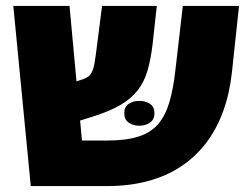

<svg xmlns="http://www.w3.org/2000/svg" viewBox="-20 -629 843 649"><path d="M84 0 25 -609H215L257 -154H343Q407 -154 448.5 -167.5Q490 -181 514.5 -209.5Q539 -238 552.5 -283.5Q566 -329 573 -393L598 -609H788L764 -385Q756 -312 734 -252Q712 -192 676 -145Q640 -98 590.5 -65.5Q541 -33 478.5 -16.5Q416 0 341 0ZM146 -189V-324L254 -359Q270 -364 279.5 -371Q289 -378 294.5 -395Q300 -412 304 -445L325 -609H510L496 -481Q490 -430 479 -391.5Q468 -353 446 -324.5Q424 -296 387.5 -274.5Q351 -253 294 -235ZM400 -246Q400 -268 415 -278Q430 -288 451 -288Q472 -288 487 -278Q502 -268 502 -246Q502 -225 487 -214.5Q472 -204 451 -204Q430 -204 415 -214.5Q400 -225 400 -246Z"/></svg>

Font: Noto Sans Hebrew Black
Style: Regular
Weight: 900
Designer: Monotype Design Team
Foundry: Monotype Imaging Inc.
Version: Version 2.003